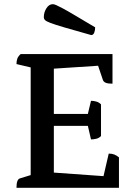

<svg xmlns="http://www.w3.org/2000/svg" viewBox="-20 -900 649 920"><path d="M59 0Q59 -40 75 -45L127 -61V-577L59 -593Q59 -608 63 -619Q67 -630 79 -641H519V-499Q497 -499 486.5 -503.5Q476 -508 473 -517L450 -585L238 -571V-354H401L416 -417Q428 -417 441 -413.5Q454 -410 464 -400V-248Q454 -238 441 -235Q428 -232 416 -232L401 -297H238V-73L476 -56L501 -164Q517 -164 528 -159.5Q539 -155 550 -146V0ZM417 -732Q335 -755 289 -768.5Q243 -782 222 -790Q201 -798 195.5 -804Q190 -810 190 -818Q190 -841 202.5 -860.5Q215 -880 233 -880Q239 -880 249.5 -875.5Q260 -871 281.5 -859.5Q303 -848 340 -826Q377 -804 436 -769Q436 -755 431.5 -743.5Q427 -732 417 -732Z"/></svg>

Font: Petrona SemiBold
Style: Regular
Weight: 600
Designer: Ringo R. Seeber
Foundry: Ringo R. Seeber
Version: Version 2.001; ttfautohint (v1.8.3)